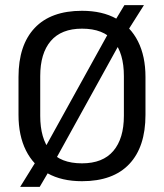

<svg xmlns="http://www.w3.org/2000/svg" viewBox="-20 -693 638 747"><path d="M299 12Q220 12 165 -18.8Q110 -49.5 81 -107.5Q52 -165.5 52 -246V-393.5Q52 -517.5 115 -584.2Q178 -651 299 -651Q378 -651 433 -620.2Q488 -589.5 517 -531.8Q546 -474 546 -393.5V-246Q546 -121.5 483 -54.8Q420 12 299 12ZM58.5 34 127 -76.5 145.5 -101 413.5 -585.5 422 -603.5 464 -673H540L472 -565.5L454.5 -540L188.5 -58.5L181.5 -46L134.5 34ZM299 -57.5Q380 -57.5 421 -105.8Q462 -154 462 -242.5V-397Q462 -485.5 422.2 -533.5Q382.5 -581.5 299 -581.5Q218.5 -581.5 177.5 -533.5Q136.5 -485.5 136.5 -397V-242.5Q136.5 -154 175.8 -105.8Q215 -57.5 299 -57.5Z"/></svg>

Font: Anek Latin
Style: Regular
Weight: 400
Designer: Yesha Goshar
Foundry: Ek Type
Version: Version 1.003